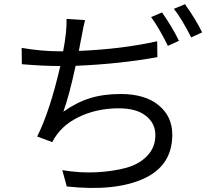

<svg xmlns="http://www.w3.org/2000/svg" viewBox="-20 -866 1040 931"><path d="M286.1 -617.2Q304.7 -713.9 302.7 -774.4L392.6 -768.6Q386.7 -749 375 -685.5Q373 -675.8 368.7 -652.8Q364.3 -629.9 362.3 -619.1Q572.3 -627.9 742.2 -666L743.2 -588.9Q560.5 -555.7 346.7 -546.9Q314.5 -398.4 287.1 -324.2Q351.6 -370.1 417 -390.1Q482.4 -410.2 565.4 -410.2Q682.6 -410.2 749 -356Q815.4 -301.8 815.4 -212.9Q815.4 -62.5 676.3 0.5Q537.1 63.5 303.7 38.1L282.2 -41Q367.2 -26.4 448.7 -30.8Q530.3 -35.2 593.3 -52.7Q656.2 -70.3 694.8 -111.3Q733.4 -152.3 733.4 -210.9Q733.4 -268.6 687 -304.7Q640.6 -340.8 556.6 -340.8Q448.2 -340.8 360.4 -297.9Q272.5 -254.9 233.4 -176.8L160.2 -204.1Q221.7 -326.2 272.5 -545.9Q186.5 -545.9 85.9 -554.7L85 -633.8Q180.7 -617.2 272.5 -617.2ZM712.9 -783.2 765.6 -805.7Q816.4 -733.4 847.7 -668L793.9 -643.6Q755.9 -722.7 712.9 -783.2ZM823.2 -823.2 877 -845.7Q931.6 -768.6 960 -709L907.2 -684.6Q860.4 -776.4 823.2 -823.2Z"/></svg>

Font: GenYoGothic TW TTF Regular
Style: Regular
Weight: 400
Version: Version 1.300